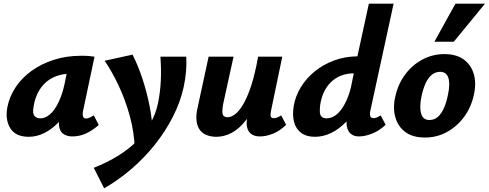

<svg xmlns="http://www.w3.org/2000/svg" viewBox="-20 -731 2647 1040"><path d="M136 10Q64 10 35.5 -37Q7 -84 20 -151Q31 -207 64 -257.5Q97 -308 150 -346.5Q203 -385 271.5 -407Q340 -429 421 -429Q446 -429 462 -427.5Q478 -426 492 -424L430 -131Q422 -89 446 -89Q454 -89 464.5 -93.5Q475 -98 488 -106L515 -54Q478 -22 443.5 -7Q409 8 372 8Q347 8 328 -2.5Q309 -13 302 -37.5Q295 -62 304 -103L334 -246L403 -277Q388 -211 360 -158Q332 -105 296 -67.5Q260 -30 219 -10Q178 10 136 10ZM198 -90Q219 -90 239 -103Q259 -116 276 -140.5Q293 -165 307 -200Q321 -235 330 -278L350 -377L406 -327Q396 -331 386 -331.5Q376 -332 366 -332Q320 -332 284.5 -318.5Q249 -305 224 -281Q199 -257 183.5 -225Q168 -193 162 -154Q155 -117 166.5 -103.5Q178 -90 198 -90Z M544 289 488 178Q561 149 620 112.5Q679 76 723 31.5Q767 -13 795.5 -64Q824 -115 836 -173Q848 -231 851 -293.5Q854 -356 849 -424H989Q991 -383 987.5 -342.5Q984 -302 975 -260Q957 -178 916.5 -98.5Q876 -19 818.5 53Q761 125 691 185Q621 245 544 289ZM710 76Q707 -16 683 -103Q659 -190 623 -266.5Q587 -343 547 -402L698 -435Q728 -376 752 -303Q776 -230 791 -153Q806 -76 807 -3Z M1152 10Q1126 10 1103 2Q1080 -6 1065 -24Q1050 -42 1045 -73Q1040 -104 1051 -151L1110 -424H1245L1191 -178Q1183 -142 1185 -119Q1187 -96 1213 -96Q1231 -96 1252.5 -111.5Q1274 -127 1296.5 -164.5Q1319 -202 1340 -265Q1361 -328 1378 -424H1441Q1417 -299 1384.5 -215Q1352 -131 1314 -82Q1276 -33 1235 -11.5Q1194 10 1152 10ZM1388 8Q1362 8 1344 -3Q1326 -14 1319 -38.5Q1312 -63 1321 -103L1387 -424H1509L1448 -131Q1444 -111 1446.5 -101Q1449 -91 1463 -91Q1471 -91 1480 -94Q1489 -97 1503 -106L1530 -55Q1496 -22 1459 -7Q1422 8 1388 8Z M1686 10Q1639 10 1610.5 -12Q1582 -34 1572.5 -71.5Q1563 -109 1571 -157Q1580 -210 1609.5 -258.5Q1639 -307 1684.5 -344Q1730 -381 1788.5 -403Q1847 -425 1916 -426L1978 -711H2112L1986 -131Q1982 -113 1985.5 -102Q1989 -91 2003 -91Q2010 -91 2019 -94Q2028 -97 2042 -106L2069 -55Q2033 -22 1995 -7Q1957 8 1924 8Q1898 8 1881 -5.5Q1864 -19 1859 -45.5Q1854 -72 1862 -110L1891 -246L1960 -277Q1944 -210 1916 -157Q1888 -104 1851 -67Q1814 -30 1772 -10Q1730 10 1686 10ZM1749 -90Q1772 -90 1793 -103.5Q1814 -117 1831.5 -142Q1849 -167 1863 -201.5Q1877 -236 1885 -278L1905 -377L1973 -334H1902Q1859 -334 1826.5 -321Q1794 -308 1770.5 -284Q1747 -260 1733 -228.5Q1719 -197 1714 -160Q1712 -141 1712.5 -125Q1713 -109 1721.5 -99.5Q1730 -90 1749 -90Z M2282 14Q2216 14 2176 -15.5Q2136 -45 2121.5 -95.5Q2107 -146 2121 -207Q2136 -276 2175 -328Q2214 -380 2269 -409Q2324 -438 2387 -438Q2451 -438 2491 -409.5Q2531 -381 2546 -331Q2561 -281 2547 -218Q2533 -152 2495 -99.5Q2457 -47 2402 -16.5Q2347 14 2282 14ZM2306 -81Q2334 -81 2353.5 -99.5Q2373 -118 2386.5 -150Q2400 -182 2407 -221Q2419 -277 2408.5 -309.5Q2398 -342 2364 -342Q2339 -342 2319 -326Q2299 -310 2285 -279Q2271 -248 2262 -204Q2251 -145 2262 -113Q2273 -81 2306 -81ZM2333 -505 2447 -711H2607L2438 -505Z"/></svg>

Font: Ysabeau Infant ExtraBold
Style: Italic
Weight: 800
Italic angle: -12°
Designer: Christian Thalmann (Catharsis Fonts)
Version: Version 2.001;gftools[0.9.30]; featfreeze: ss01,ss02,lnum